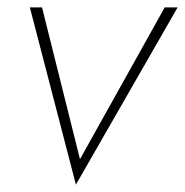

<svg xmlns="http://www.w3.org/2000/svg" viewBox="-20 -480 502 521"><path d="M61 -460 186 21 462 -460H427L197 -48L94 -460Z"/></svg>

Font: Jost ExtraLight
Style: Italic
Weight: 250
Italic angle: -5°
Version: Version 3.710